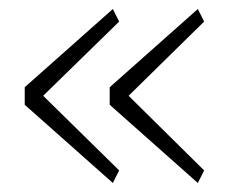

<svg xmlns="http://www.w3.org/2000/svg" viewBox="-20 -504 526 427"><path d="M245 -125 231 -97 35 -271V-310L231 -484L245 -456L76 -291ZM434 -125 420 -97 224 -271V-310L420 -484L434 -456L266 -291Z"/></svg>

Font: Anuphan ExtraLight
Style: Regular
Weight: 200
Designer: Cadson Demak
Version: Version 3.001